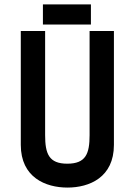

<svg xmlns="http://www.w3.org/2000/svg" viewBox="-20 -841 606 868"><path d="M385 -230C385 -146 368 -101 284 -101C201 -101 184 -146 184 -230V-701H74V-186C74 -39 186 7 285 7C384 7 495 -39 495 -186V-701H385ZM391 -730V-821H174V-730Z"/></svg>

Font: Advent Pro
Style: Bold
Weight: 700
Designer: Andreas Kalpakidis
Foundry: Andreas Kalpakidis
Version: Version 2.002 2008